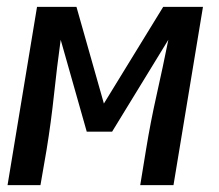

<svg xmlns="http://www.w3.org/2000/svg" viewBox="-20 -540 640 560"><path d="M2 0 88 -520H203L283 -238L456 -520H572L486 0H389L406 -104Q419 -184 437 -264Q455 -344 471 -424L307 -156H233L157 -424Q146 -344 137.5 -264Q129 -184 116 -104L98 0Z"/></svg>

Font: Iosevka SS04 Md Ex Obl
Style: Regular
Weight: 500
Width: 7
Italic angle: -9°
Monospace: yes
Designer: Belleve Invis
Foundry: Belleve Invis
Version: Version 19.0.0; ttfautohint (v1.8.4)